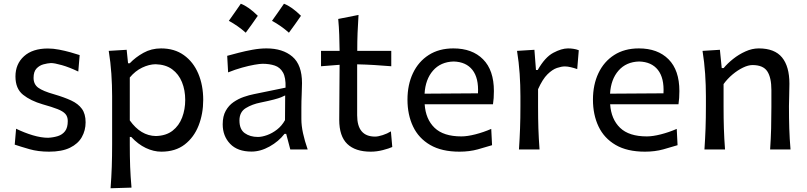

<svg xmlns="http://www.w3.org/2000/svg" viewBox="-20 -798 4310 1025"><path d="M241.7 11.7Q183.6 11.7 137 -1.7Q90.3 -15.1 58.6 -25.9L65.9 -110.8Q109.9 -89.4 154.8 -75.9Q199.7 -62.5 236.8 -62.5Q265.1 -64 289.1 -71.5Q313 -79.1 327.4 -97.9Q341.8 -116.7 341.8 -151.9Q341.8 -175.3 329.1 -189.7Q316.4 -204.1 287.1 -215.6Q257.8 -227.1 207.5 -241.2Q143.6 -259.8 103 -292.2Q62.5 -324.7 62.5 -389.6Q62.5 -456.5 108.2 -497.8Q153.8 -539.1 235.8 -539.1Q264.2 -539.1 295.7 -533Q327.1 -526.9 356.2 -518.8Q385.3 -510.7 405.3 -503.9L397.9 -416Q350.1 -439 310.5 -450.2Q271 -461.4 252 -461.4Q233.9 -460.4 212.2 -454.6Q190.4 -448.7 174.8 -432.1Q159.2 -415.5 159.2 -382.3Q159.2 -348.1 184.1 -329.8Q209 -311.5 269.5 -294.4Q322.8 -278.8 360.1 -261.5Q397.5 -244.1 417.2 -217Q437 -189.9 437 -145Q437 -101.6 416.7 -65.9Q396.5 -30.3 353.5 -9.3Q310.5 11.7 241.7 11.7Z M570.3 207Q574.7 148.9 576.7 92.8Q578.6 36.6 578.6 -28.3V-284.7Q578.6 -342.8 574.5 -404.3Q570.3 -465.8 560.5 -526.4L656.2 -532.2L663.6 -460.4H672.9Q703.1 -492.2 745.6 -515.9Q788.1 -539.6 839.8 -539.6Q911.6 -539.6 961.9 -503.4Q1012.2 -467.3 1038.6 -405Q1064.9 -342.8 1064.9 -264.6Q1064.9 -190.9 1040.3 -127.9Q1015.6 -64.9 966.1 -26.6Q916.5 11.7 841.3 11.7Q799.8 11.7 758.3 -8.1Q716.8 -27.8 680.7 -66.9H672.9V-24.4Q672.9 37.6 674.8 91.6Q676.8 145.5 682.1 203.6ZM812 -71.8Q866.7 -73.2 901.4 -100.3Q936 -127.4 952.4 -170.9Q968.8 -214.4 968.8 -264.2Q968.8 -316.9 951.4 -359.6Q934.1 -402.3 899.2 -428Q864.3 -453.6 810.5 -455.1Q775.9 -454.6 739 -437Q702.1 -419.4 672.9 -384.3V-155.3Q731 -73.2 812 -71.8Z M1322.8 11.2Q1248 11.2 1208.5 -30.3Q1168.9 -71.8 1168.9 -134.3Q1168.9 -177.7 1185.1 -206.5Q1201.2 -235.4 1226.8 -252.9Q1252.4 -270.5 1281.2 -280.5Q1310.1 -290.5 1335.4 -295.4L1504.4 -330.1Q1506.3 -383.8 1490.7 -411.1Q1475.1 -438.5 1446.8 -448Q1418.5 -457.5 1381.8 -457.5Q1367.7 -457.5 1338.4 -452.4Q1309.1 -447.3 1272.2 -437Q1235.4 -426.8 1197.8 -411.6L1192.9 -500Q1217.8 -506.8 1253.4 -516.1Q1289.1 -525.4 1328.1 -532.5Q1367.2 -539.6 1402.3 -539.6Q1489.7 -539.6 1541 -495.6Q1592.3 -451.7 1592.3 -354Q1592.3 -330.1 1590.6 -293.7Q1588.9 -257.3 1588.9 -224.1V-162.6Q1588.9 -127 1597.7 -86.7Q1606.4 -46.4 1622.6 0H1529.8L1507.8 -83.5H1499Q1467.8 -43 1419.2 -15.9Q1370.6 11.2 1322.8 11.2ZM1356.9 -66.9Q1378.4 -66.9 1405.8 -76.7Q1433.1 -86.4 1459 -106.4Q1484.9 -126.5 1501.5 -156.7L1502.4 -288.6Q1494.1 -284.2 1481 -278.8Q1467.8 -273.4 1442.1 -266.6Q1416.5 -259.8 1371.1 -250.5Q1326.2 -241.7 1292.2 -220.9Q1258.3 -200.2 1258.3 -154.8Q1258.3 -107.4 1286.6 -87.2Q1314.9 -66.9 1356.9 -66.9ZM1496 -778.1Q1537.9 -762 1586.8 -713.7Q1571.2 -691.1 1555.4 -668.8Q1539.5 -646.5 1522.4 -623.4Q1481.5 -660 1432.1 -686.8Q1448.8 -710.4 1464.4 -732.5Q1479.9 -754.5 1496 -778.1ZM1265.6 -778.1Q1307.5 -762 1356.3 -713.7Q1340.8 -691.1 1324.9 -668.8Q1309.1 -646.5 1291.9 -623.4Q1251.1 -660 1201.7 -686.8Q1218.3 -710.4 1233.9 -732.5Q1249.5 -754.5 1265.6 -778.1Z M1959 11.7Q1877 11.7 1834 -29.5Q1791 -70.8 1791 -158.7Q1791 -238.8 1792 -314Q1793 -389.2 1793 -452.1L1693.8 -444.3V-526.4H1793Q1792.5 -571.8 1791 -612.5Q1789.6 -653.3 1785.6 -696.8L1894 -718.3Q1890.6 -665.5 1888.9 -622.3Q1887.2 -579.1 1887.2 -526.4H2068.8V-444.3Q2023.9 -448.2 1977.8 -450.9Q1931.6 -453.6 1886.7 -454.6V-182.6Q1886.7 -68.8 1982.4 -68.8Q1998.5 -68.8 2022.9 -76.7Q2047.4 -84.5 2066.9 -96.7L2074.2 -13.2Q2057.1 -5.4 2024.2 3.2Q1991.2 11.7 1959 11.7Z M2433.1 11.7Q2337.9 11.7 2276.4 -24.2Q2214.8 -60.1 2185.1 -122.8Q2155.3 -185.5 2155.3 -266.1Q2155.3 -345.7 2184.6 -407.5Q2213.9 -469.2 2268.8 -504.4Q2323.7 -539.6 2400.4 -539.6Q2501 -539.6 2558.8 -481.4Q2616.7 -423.3 2616.7 -312Q2616.7 -272.5 2611.8 -241.2H2247.1Q2252.4 -161.6 2300 -115.7Q2347.7 -69.8 2442.9 -69.8Q2474.6 -69.8 2517.8 -80.8Q2561 -91.8 2602.5 -109.9L2606.9 -22.9Q2575.7 -13.2 2531 -0.7Q2486.3 11.7 2433.1 11.7ZM2531.7 -299.8Q2536.1 -381.3 2502.2 -424.6Q2468.3 -467.8 2401.9 -469.7Q2332.5 -467.8 2291.7 -421.1Q2251 -374.5 2246.6 -297.9Z M2750.5 0Q2754.4 -58.1 2756.3 -112.3Q2758.3 -166.5 2758.3 -231.9V-284.7Q2758.3 -342.8 2754.2 -404.3Q2750 -465.8 2740.2 -526.4L2833 -532.2L2841.3 -424.3H2850.6Q2889.6 -492.7 2933.8 -516.1Q2978 -539.6 3012.2 -539.6Q3026.4 -539.6 3041.3 -537.4Q3056.2 -535.2 3069.8 -529.8L3061.5 -429.2Q3044.9 -435.1 3027.3 -439.2Q3009.8 -443.4 2995.6 -443.4Q2977.5 -443.4 2953.4 -435.3Q2929.2 -427.2 2902.8 -401.4Q2876.5 -375.5 2852.5 -321.8V-227.5Q2852.5 -165.5 2854.2 -111.8Q2856 -58.1 2860.4 0Z M3423.3 11.7Q3328.1 11.7 3266.6 -24.2Q3205.1 -60.1 3175.3 -122.8Q3145.5 -185.5 3145.5 -266.1Q3145.5 -345.7 3174.8 -407.5Q3204.1 -469.2 3259 -504.4Q3314 -539.6 3390.6 -539.6Q3491.2 -539.6 3549.1 -481.4Q3606.9 -423.3 3606.9 -312Q3606.9 -272.5 3602.1 -241.2H3237.3Q3242.7 -161.6 3290.3 -115.7Q3337.9 -69.8 3433.1 -69.8Q3464.8 -69.8 3508.1 -80.8Q3551.3 -91.8 3592.8 -109.9L3597.2 -22.9Q3565.9 -13.2 3521.2 -0.7Q3476.6 11.7 3423.3 11.7ZM3522 -299.8Q3526.4 -381.3 3492.4 -424.6Q3458.5 -467.8 3392.1 -469.7Q3322.8 -467.8 3282 -421.1Q3241.2 -374.5 3236.8 -297.9Z M3740.7 0Q3744.6 -58.1 3746.6 -112.3Q3748.5 -166.5 3748.5 -231.9V-284.7Q3748.5 -342.8 3744.4 -404.3Q3740.2 -465.8 3730.5 -526.4L3823.2 -532.2L3833 -434.6H3843.3Q3863.3 -459 3893.6 -483.2Q3923.8 -507.3 3959.5 -523.4Q3995.1 -539.6 4030.8 -539.6Q4115.2 -539.6 4154.8 -491.5Q4194.3 -443.4 4194.3 -351.1Q4194.3 -316.9 4193.1 -286.4Q4191.9 -255.9 4191.9 -231.9Q4191.9 -166.5 4193.6 -112.3Q4195.3 -58.1 4200.2 0H4091.3Q4095.2 -58.1 4096.7 -111.8Q4098.1 -165.5 4098.1 -227.5V-317.4Q4098.1 -383.8 4076.2 -417.2Q4054.2 -450.7 3997.1 -450.7Q3974.6 -450.7 3946.3 -437Q3918 -423.3 3890.6 -400.4Q3863.3 -377.4 3842.8 -349.1V-227.5Q3842.8 -165.5 3844.5 -111.8Q3846.2 -58.1 3850.6 0Z"/></svg>

Font: Pinar-DS1-FD Medium
Style: Regular
Weight: 500
Designer: Amin Abedi
Version: Version 3.000